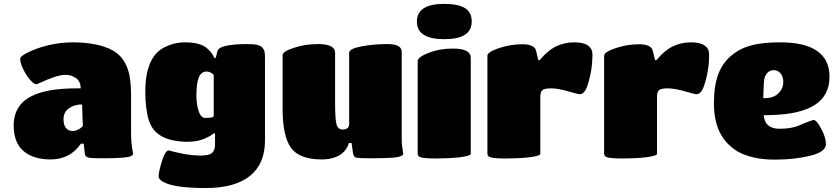

<svg xmlns="http://www.w3.org/2000/svg" viewBox="-20 -805 4254 980"><path d="M237.8 8.8Q149.9 8.8 99.9 -34.2Q49.8 -77.1 49.8 -165Q49.8 -207 64.9 -239.3Q80.1 -271.5 107.2 -293Q134.3 -314.5 175 -328.4Q215.8 -342.3 264.4 -348.1Q313 -354 374 -354H392.1Q392.1 -387.7 369.4 -405.3Q346.7 -422.9 314 -422.9Q289.1 -422.9 254.6 -410.9Q220.2 -398.9 194.6 -387Q168.9 -375 166 -375Q153.3 -375 133.5 -397.7Q113.8 -420.4 98.4 -451.9Q83 -483.4 83 -505.9Q83 -512.2 96.4 -522.2Q109.9 -532.2 135.7 -543.7Q161.6 -555.2 193.8 -565.4Q226.1 -575.7 268.6 -582.3Q311 -588.9 353 -588.9Q414.6 -588.9 469.2 -578.1Q522 -566.9 557.1 -546.6Q592.3 -526.4 612.3 -494.1Q632.3 -461.9 640.4 -421.9Q648.4 -381.8 648.9 -325.2V-129.9Q648.9 -101.6 650.9 -77.1Q652.3 -64 654.3 -50.5Q656.2 -37.1 657.7 -29.8Q659.2 -22.5 659.2 -21Q659.2 -12.7 646 -7.3Q632.8 -2 604.7 0Q576.7 2 556.9 2.4Q537.1 2.9 501 2.9Q457 2.9 441.7 1.2Q426.3 -0.5 419.9 -6.1Q413.6 -11.7 412.1 -27.8L407.2 -71.8H393.1Q337.9 8.8 237.8 8.8ZM402.8 -162.1 398.9 -272Q358.9 -272 331.5 -252Q304.2 -231.9 304.2 -196.8Q304.2 -166 317.1 -151.1Q330.1 -136.2 352.1 -136.2Q362.8 -136.2 375.5 -142.1Q388.2 -147.9 395.5 -154.1Q402.8 -160.2 402.8 -162.1Z M1077.6 -65.9V-124H1069.8Q1065.9 -118.7 1045.2 -107.4Q1024.4 -96.2 1005.9 -90.8Q975.1 -81.1 929.7 -81.1Q849.1 -84 803 -110.6Q756.8 -137.2 739.7 -190.9Q721.7 -248.5 721.7 -337.9Q721.7 -467.3 774.4 -528.8Q795.9 -554.7 836.9 -571.8Q877.9 -588.9 923.8 -588.9Q1000 -588.9 1034.7 -560.1Q1058.1 -541 1068.8 -520L1073.7 -509.8H1081.5L1089.8 -543.9Q1098.6 -580.1 1245.6 -580.1Q1307.6 -580.1 1320.8 -560.1Q1328.6 -550.8 1330.6 -540Q1332.5 -529.3 1332.5 -505.9V-86.9Q1332.5 31.2 1255.6 93Q1178.7 154.8 1029.8 154.8Q870.1 154.8 814.5 124Q789.6 111.3 789.6 95.2Q789.6 72.3 806.6 17.1Q823.7 -37.1 840.8 -37.1Q844.2 -37.1 869.6 -29.8Q916 -18.1 957 -13.7Q998 -9.3 1023.9 -12Q1049.8 -14.6 1060.5 -22.9Q1077.6 -36.1 1077.6 -65.9ZM1034.7 -439.9Q1007.8 -439.9 995.1 -410.9Q982.4 -381.8 982.4 -314Q983.9 -262.7 995.6 -232.9Q1007.3 -203.1 1027.8 -203.1Q1070.8 -203.1 1070.8 -212.9V-423.8Q1052.2 -439.9 1034.7 -439.9Z M1761.2 -75.2Q1751 -42.5 1726.1 -22Q1710.4 -8.8 1683.3 0Q1656.2 8.8 1623 8.8Q1510.3 8.8 1466.3 -48.8Q1422.4 -108.4 1422.4 -251V-522.9Q1422.4 -543 1480.5 -561Q1537.1 -580.1 1603.5 -580.1Q1690.4 -580.1 1690.4 -535.2V-280.8Q1690.4 -201.7 1697 -172.9Q1703.6 -144 1728.5 -144Q1760.7 -144 1762.2 -169.9V-535.2Q1762.2 -556.2 1823.2 -567.9Q1887.2 -580.1 1957.5 -580.1Q2030.3 -580.1 2030.3 -541V-96.2Q2030.3 -73.2 2033.2 -53.2Q2033.7 -49.3 2035.9 -36.1Q2038.1 -22.9 2038.1 -21Q2038.1 -4.4 1984.4 0Q1931.6 2.9 1876.5 2.9Q1824.7 2.9 1807.1 1Q1794.9 0.5 1789.8 -4.9Q1784.7 -10.3 1782.2 -21L1774.4 -75.2Z M2382.8 -509.8V-20Q2382.8 -9.3 2324.7 -2Q2267.6 3.9 2207 3.9Q2149.4 3.9 2130.6 -1.2Q2111.8 -6.3 2111.8 -20V-492.2Q2111.8 -513.7 2168 -535.2Q2223.1 -557.1 2292 -557.1Q2382.8 -557.1 2382.8 -509.8ZM2247.1 -785.2Q2316.4 -785.2 2352.1 -764.4Q2387.7 -743.7 2387.7 -694.8Q2387.7 -605 2248 -605Q2107.9 -605 2107.9 -694.8Q2107.9 -785.2 2247.1 -785.2Z M2737.8 -311V-20Q2737.8 -9.3 2680.7 -2Q2625 3.9 2563.5 3.9Q2505.9 3.9 2486.8 -1.2Q2467.8 -6.3 2467.8 -20V-520Q2467.8 -539.6 2525.9 -559.1Q2585 -579.1 2646.5 -579.1Q2709.5 -579.1 2716.8 -543.9L2727.5 -498H2734.9Q2775.4 -547.4 2817.9 -568.1Q2860.4 -588.9 2911.6 -588.9Q2958.5 -588.9 2981.2 -572.5Q3003.9 -556.2 3003.9 -527.8Q3003.9 -446.3 2979.5 -372.1Q2964.8 -324.2 2939.5 -324.2Q2929.7 -324.2 2879.9 -338.9Q2828.6 -354 2792.5 -354Q2758.3 -354 2748 -344.7Q2737.8 -335.4 2737.8 -311Z M3333.5 -311V-20Q3333.5 -9.3 3276.4 -2Q3220.7 3.9 3159.2 3.9Q3101.6 3.9 3082.5 -1.2Q3063.5 -6.3 3063.5 -20V-520Q3063.5 -539.6 3121.6 -559.1Q3180.7 -579.1 3242.2 -579.1Q3305.2 -579.1 3312.5 -543.9L3323.2 -498H3330.6Q3371.1 -547.4 3413.6 -568.1Q3456.1 -588.9 3507.3 -588.9Q3554.2 -588.9 3576.9 -572.5Q3599.6 -556.2 3599.6 -527.8Q3599.6 -446.3 3575.2 -372.1Q3560.5 -324.2 3535.2 -324.2Q3525.4 -324.2 3475.6 -338.9Q3424.3 -354 3388.2 -354Q3354 -354 3343.8 -344.7Q3333.5 -335.4 3333.5 -311Z M3978 -386.2Q3978 -414.1 3963.6 -430.9Q3949.2 -447.8 3926.8 -446.8Q3909.7 -446.3 3897.7 -434.1Q3885.7 -421.9 3881.8 -404.8Q3877.9 -386.7 3877 -339.8L3876 -304.2H3885.7Q3928.7 -304.2 3953.4 -328.9Q3978 -353.5 3978 -386.2ZM3917 -217.8 3877.9 -216.8Q3880.9 -181.2 3902.6 -164.1Q3924.3 -147 3960 -147.9Q4023.9 -147.9 4064 -167Q4082 -175.3 4106 -184.1Q4129.9 -192.9 4132.8 -192.9Q4147.9 -192.9 4171.9 -147Q4195.8 -104 4195.8 -67.9Q4194.3 -29.3 4114.7 -9.8Q4033.2 9.8 3934.1 9.8Q3819.3 9.8 3744.1 -32.2Q3657.2 -85.9 3633.8 -186Q3624 -227.1 3624 -277.8Q3624 -368.7 3647 -428.2Q3669.9 -487.8 3718.8 -525.9Q3763.2 -561 3820.6 -575Q3877.9 -588.9 3960.9 -588.9Q4213.9 -588.9 4213.9 -413.1Q4213.9 -318.4 4139.9 -270Q4065.9 -221.7 3917 -217.8Z"/></svg>

Font: GGS TheRock Black
Style: Regular
Weight: 900
Designer: Rodrigo Fuenzalida (2012); Goodgame Studios (2014)
Foundry: Rodrigo Fuenzalida,2012;  GGS,2014
Version: Version 1.002 | FøM Mod